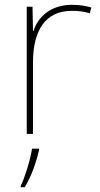

<svg xmlns="http://www.w3.org/2000/svg" viewBox="-20 -556 415 797"><path d="M278 -536C193 -536 138 -488 119 -427H117L115 -528H91V0H117V-297C117 -428 167 -511 278 -511C308 -511 328 -508 353 -501L359 -525C335 -532 310 -536 278 -536ZM142 67V61H113C107 104 82 185 66 215V221H83C111 174 130 119 142 67Z"/></svg>

Font: Noto Kufi Arabic Thin
Style: Regular
Weight: 100
Designer: Monotype Design Team, David Williams, Khaled Hosny
Foundry: Google LLC
Version: Version 2.109